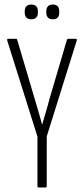

<svg xmlns="http://www.w3.org/2000/svg" viewBox="-20 -826 370 846"><path d="M149 0Q145 0 145 -6V-224L12 -647Q10 -655 15 -655H51Q55 -655 56 -650L133 -390Q141 -362 149.5 -334Q158 -306 165 -278H166Q174 -306 182.5 -334Q191 -362 198 -390L275 -651Q276 -655 280 -655H314Q320 -655 318 -647L186 -225V-6Q186 0 182 0ZM118 -741Q104 -741 96.5 -748.5Q89 -756 89 -770V-777Q89 -791 96.5 -798.5Q104 -806 118 -806Q132 -806 139.5 -798.5Q147 -791 147 -777V-770Q147 -756 139.5 -748.5Q132 -741 118 -741ZM212 -741Q199 -741 191.5 -748.5Q184 -756 184 -770V-777Q184 -791 191.5 -798.5Q199 -806 212 -806Q227 -806 234 -798.5Q241 -791 241 -777V-770Q241 -756 234 -748.5Q227 -741 212 -741Z"/></svg>

Font: Sofia Sans Extra Condensed Light
Style: Regular
Weight: 300
Designer: Botio Nikoltchev, Ani Petrova
Foundry: lettersoup
Version: Version 4.101